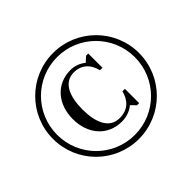

<svg xmlns="http://www.w3.org/2000/svg" viewBox="-173 -983 1216 1216"><g transform="rotate(-45 435.0 -375.0)"><path d="M50 -375C50 -162 222 10 435 10C648 10 820.5 -162 820.5 -375C820.5 -588 648 -760 435 -760C222 -760 50 -588 50 -375ZM87 -375C87 -568 242 -723.5 435 -723.5C628 -723.5 783 -568 783 -375C783 -182 628 -26.5 435 -26.5C242 -26.5 87 -182 87 -375ZM596.5 -277.5H574.5C559 -214.5 518 -169.5 443 -169.5C346 -169.5 314 -266 314 -375C314 -484 346 -580.5 443 -580.5C504.5 -580.5 552.5 -541.5 568 -472.5H590.5V-600H571L537.5 -569.5C510 -592.5 475 -606 437 -606C309.5 -606 227.5 -508.5 227.5 -375C227.5 -241.5 309.5 -144 437 -144C480 -144 518 -158.5 546 -182L577 -150H596.5Z"/></g></svg>

Font: Bodoni* 06pt Medium
Style: Regular
Weight: 500
Version: Version 2.3